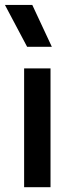

<svg xmlns="http://www.w3.org/2000/svg" viewBox="-24 -780 306 800"><path d="M76.5 0V-495H186.5V0ZM89 -585 -3.5 -759.5H110.5L192 -585Z"/></svg>

Font: Geologica EX
Style: Regular
Weight: 400
Designer: Sindre Bremnes, Frode Helland
Foundry: Monokrom Skriftforlag AS
Version: Version 1.010;gftools[0.9.28]